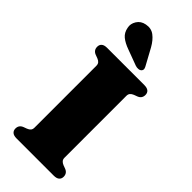

<svg xmlns="http://www.w3.org/2000/svg" viewBox="-294 -996 1049 1049"><g transform="rotate(45 231.0 -471.0)"><path d="M347 -111Q347 -98.5 353.5 -90.8Q360 -83 372.5 -78L391.5 -71Q417.5 -61 417.5 -34Q417.5 -18.5 407 -9.2Q396.5 0 374.5 0H87.5Q65.5 0 55 -9.2Q44.5 -18.5 44.5 -34Q44.5 -61 70.5 -71L89.5 -78Q102.5 -83 108.8 -90.8Q115 -98.5 115 -111V-589Q115 -601.5 108.8 -609.2Q102.5 -617 89.5 -622L70.5 -629Q44.5 -639 44.5 -666Q44.5 -682 55 -691Q65.5 -700 87.5 -700H374.5Q396.5 -700 407 -691Q417.5 -682 417.5 -666Q417.5 -639 391.5 -629L372.5 -622Q360 -617 353.5 -609.2Q347 -601.5 347 -589ZM255 -871.5 303.5 -782.5Q309.5 -773 311.8 -764Q314 -755 307.5 -747Q301 -740 289.8 -739Q278.5 -738 268 -741.5L176.5 -775.5Q138.5 -789 116.5 -807.2Q94.5 -825.5 89 -857Q83 -883 98.8 -908.5Q114.5 -934 147 -940Q182.5 -947 208.5 -927.5Q234.5 -908 255 -871.5Z"/></g></svg>

Font: Fraunces
Style: Regular
Weight: 900
Version: Version 1.000;[b76b70a41]